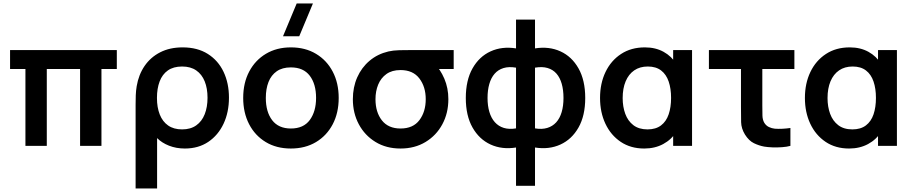

<svg xmlns="http://www.w3.org/2000/svg" viewBox="-20 -822 5144 1082"><path d="M243.7 0H123.3V-433H36.7V-540H638.3V-433H551.7V0H431.3V-433H243.7Z M865.3 240H744.2V-231.8Q744.2 -258.8 745.1 -285.1Q746.1 -311.4 750.3 -336.2Q761.1 -400.9 794.8 -450.3Q828.6 -499.7 882.8 -527.3Q937 -555 1009 -555Q1092.7 -555 1151.1 -518.1Q1209.5 -481.2 1239.9 -417.1Q1270.3 -353 1270.3 -271.8Q1270.3 -189.6 1239.8 -124.6Q1209.2 -59.7 1153.5 -22.3Q1097.8 15 1021.7 15Q973.1 15 932.5 -1Q891.8 -17.1 865.3 -43.8ZM1006.2 -92.8Q1054.1 -92.8 1085.9 -115.5Q1117.8 -138.1 1133.6 -178.3Q1149.5 -218.6 1149.5 -271Q1149.5 -324.2 1133.5 -363.7Q1117.6 -403.2 1085.8 -425.2Q1054 -447.2 1006.2 -447.2Q957.3 -447.2 925.9 -425Q894.5 -402.8 879.5 -362.8Q864.5 -322.9 864.5 -270.3Q864.5 -216.6 880.3 -176.7Q896.1 -136.8 927.5 -114.8Q958.9 -92.8 1006.2 -92.8Z M1619.2 15Q1537.9 15 1477.5 -21.5Q1417.1 -58 1383.8 -122.3Q1350.5 -186.6 1350.5 -270.2Q1350.5 -354.8 1384.5 -419Q1418.5 -483.2 1479 -519.1Q1539.4 -555 1619.2 -555Q1700.5 -555 1761.1 -518.5Q1821.8 -482.1 1855.2 -417.9Q1888.7 -353.7 1888.7 -270.2Q1888.7 -185.9 1855 -121.7Q1821.2 -57.4 1760.6 -21.2Q1699.9 15 1619.2 15ZM1619.2 -97.8Q1690.8 -97.8 1726 -146Q1761.2 -194.2 1761.2 -270.2Q1761.2 -348.6 1725.5 -395.4Q1689.8 -442.2 1619.2 -442.2Q1570.7 -442.2 1539.5 -420.3Q1508.2 -398.5 1493.1 -359.8Q1478 -321.2 1478 -270.2Q1478 -191.4 1513.8 -144.6Q1549.7 -97.8 1619.2 -97.8ZM1574.8 -617.5H1666.3L1743.5 -802.5H1652Z M2237.2 15Q2156.6 15 2096.1 -22Q2035.6 -58.9 2002 -121.9Q1968.5 -184.8 1968.5 -263Q1968.5 -330.5 1993.1 -386.1Q2017.7 -441.7 2062.7 -479.6Q2107.7 -517.6 2168.8 -532Q2195.2 -538.2 2230.1 -539.1Q2265 -540 2310.5 -540H2536.7V-433H2398.7L2426.5 -465.3Q2461.2 -431.6 2484 -378.7Q2506.7 -325.8 2506.7 -263Q2506.7 -184.4 2472.7 -121.5Q2438.8 -58.5 2378 -21.8Q2317.3 15 2237.2 15ZM2237.2 -97.8Q2308.2 -97.8 2343.7 -145.2Q2379.2 -192.5 2379.2 -263Q2379.2 -332.9 2343.3 -380Q2307.4 -427.1 2237.2 -427.2Q2188.9 -427.2 2157.7 -404.8Q2126.4 -382.4 2111.2 -345.2Q2096 -308 2096 -263Q2096 -189.8 2132.1 -143.8Q2168.2 -97.8 2237.2 -97.8Z M2995 225H2888V9.3Q2809 21.8 2744.8 -7.5Q2680.5 -36.9 2642.8 -103.5Q2605 -170.1 2605 -269.8Q2605 -369.6 2642.8 -436.5Q2680.5 -503.3 2744.8 -532.6Q2809 -561.8 2888 -549.3V-711.5H2995V-549.3Q3074 -561.8 3138.2 -532.6Q3202.5 -503.3 3240.2 -436.5Q3278 -369.6 3278 -269.8Q3278 -170.1 3240.2 -103.5Q3202.5 -36.9 3138.2 -7.5Q3074 21.8 2995 9.3ZM2888 -98.5V-440.7Q2847.5 -447.7 2817.3 -438.4Q2787.1 -429.1 2767.2 -406.2Q2747.4 -383.4 2737.5 -348.8Q2727.5 -314.1 2727.5 -269.8Q2727.5 -225.6 2737.9 -191Q2748.2 -156.3 2768.7 -133.4Q2789.2 -110.4 2819.2 -101.2Q2849.2 -92 2888 -98.5ZM2995 -440.7V-98.5Q3033.8 -92 3063.8 -101Q3093.8 -110 3114.3 -132.5Q3134.8 -155.1 3145.1 -189.9Q3155.5 -224.8 3155.5 -269.8Q3155.5 -315.3 3145.5 -350Q3135.6 -384.7 3115.8 -407.3Q3095.9 -429.9 3065.7 -438.8Q3035.5 -447.7 2995 -440.7Z M3610.7 15Q3534.2 15 3478.2 -22.5Q3422.2 -60.1 3391.8 -124.6Q3361.5 -189.1 3361.5 -270Q3361.5 -352.1 3392.4 -416.4Q3423.3 -480.7 3480 -517.8Q3536.7 -555 3614.2 -555Q3674.3 -555 3719.5 -530Q3764.8 -505.1 3791.8 -460.8L3773.5 -435.5V-540H3880V0H3773.5V-105.7L3791.8 -80.3Q3764.8 -35.8 3717.7 -10.4Q3670.7 15 3610.7 15ZM3629 -92.8Q3675.8 -92.8 3705.2 -115.3Q3734.7 -137.7 3748.2 -177.7Q3761.8 -217.8 3761.8 -270.2Q3761.8 -322.8 3748.2 -362.7Q3734.6 -402.7 3705.6 -424.9Q3676.6 -447.2 3630.7 -447.2Q3585.8 -447.2 3554.1 -425.4Q3522.5 -403.7 3505.8 -363.7Q3489 -323.8 3489 -269.3Q3489 -220.7 3503.6 -180.6Q3518.2 -140.6 3549.2 -116.7Q3580.2 -92.8 3629 -92.8Z M4286.8 4.2Q4257.2 -1.2 4228.7 -15Q4200.2 -28.8 4178.2 -63.8Q4157.4 -97.8 4156.5 -133.6Q4155.7 -169.4 4155.7 -220.7V-433H3975V-540H4456.7V-433H4276V-227.3Q4276 -194 4276.7 -170.5Q4277.3 -147 4287 -130.2Q4297.2 -113.7 4313.2 -106.1Q4329.1 -98.6 4346 -96.8Q4366 -95.2 4389.5 -96.4Q4413.1 -97.6 4434.3 -100.8V0Q4414.2 5.6 4386.9 7.5Q4359.6 9.5 4332.8 8.5Q4305.9 7.4 4286.8 4.2Z M4765.2 15Q4688.7 15 4632.7 -22.5Q4576.7 -60.1 4546.3 -124.6Q4516 -189.1 4516 -270Q4516 -352.1 4546.9 -416.4Q4577.8 -480.7 4634.5 -517.8Q4691.2 -555 4768.7 -555Q4828.8 -555 4874 -530Q4919.2 -505.1 4946.3 -460.8L4928 -435.5V-540H5034.5V0H4928V-105.7L4946.3 -80.3Q4919.2 -35.8 4872.2 -10.4Q4825.2 15 4765.2 15ZM4783.5 -92.8Q4830.3 -92.8 4859.8 -115.3Q4889.2 -137.7 4902.8 -177.7Q4916.3 -217.8 4916.3 -270.2Q4916.3 -322.8 4902.7 -362.7Q4889.1 -402.7 4860.1 -424.9Q4831.1 -447.2 4785.2 -447.2Q4740.2 -447.2 4708.6 -425.4Q4677 -403.7 4660.2 -363.7Q4643.5 -323.8 4643.5 -269.3Q4643.5 -220.7 4658.1 -180.6Q4672.8 -140.6 4703.8 -116.7Q4734.8 -92.8 4783.5 -92.8Z"/></svg>

Font: Manrope Variable Light
Style: Regular
Weight: 200
Designer: Mikhail Sharanda
Foundry: Mikhail Sharanda
Version: Version 4.505